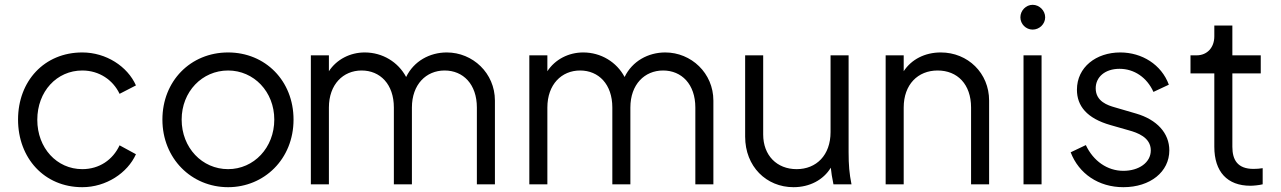

<svg xmlns="http://www.w3.org/2000/svg" viewBox="-20 -766 5323 798"><path d="M322 12C421 12 510 -47 545 -125L477 -162C449 -102 393 -63 322 -63C216 -63 135 -151 135 -268C135 -386 216 -473 322 -473C393 -473 450 -433 477 -376L545 -411C510 -490 421 -548 322 -548C164 -548 55 -429 55 -269C55 -109 164 12 322 12Z M928 12C1077 12 1200 -104 1200 -269C1200 -430 1083 -548 928 -548C772 -548 655 -429 655 -269C655 -107 776 12 928 12ZM735 -269C735 -385 820 -473 928 -473C1035 -473 1120 -385 1120 -269C1120 -152 1035 -63 928 -63C820 -63 735 -152 735 -269Z M1272 0H1347V-319C1347 -415 1406 -473 1483 -473C1560 -473 1617 -416 1617 -319V0H1692V-319C1692 -415 1751 -473 1828 -473C1905 -473 1962 -416 1962 -319V0H2037V-348C2037 -462 1945 -548 1837 -548C1766 -548 1700 -512 1668 -446C1635 -508 1570 -548 1496 -548C1435 -548 1379 -519 1347 -470V-536H1272Z M2180 0H2255V-319C2255 -415 2314 -473 2391 -473C2468 -473 2525 -416 2525 -319V0H2600V-319C2600 -415 2659 -473 2736 -473C2813 -473 2870 -416 2870 -319V0H2945V-348C2945 -462 2853 -548 2745 -548C2674 -548 2608 -512 2576 -446C2543 -508 2478 -548 2404 -548C2343 -548 2287 -519 2255 -470V-536H2180Z M3278 12C3345 12 3402 -18 3433 -69C3435 -49 3438 -29 3444 0H3519C3510 -45 3507 -80 3507 -134V-536H3432V-217C3432 -121 3373 -63 3291 -63C3209 -63 3152 -120 3152 -207V-536H3077V-198C3077 -74 3165 12 3278 12Z M3661 0H3736V-319C3736 -415 3795 -473 3877 -473C3959 -473 4016 -416 4016 -319V0H4091V-348C4091 -462 4003 -548 3890 -548C3824 -548 3768 -519 3736 -470V-536H3661Z M4234 0H4309V-536H4234ZM4221 -694C4221 -666 4244 -643 4272 -643C4300 -643 4324 -666 4324 -694C4324 -722 4300 -746 4272 -746C4244 -746 4221 -722 4221 -694Z M4649 12C4761 12 4840 -52 4840 -141C4840 -213 4788 -269 4702 -294L4613 -320C4585 -328 4534 -344 4534 -399C4534 -446 4573 -480 4633 -480C4694 -480 4747 -444 4774 -384L4838 -414C4807 -498 4726 -548 4636 -548C4536 -548 4456 -487 4456 -393C4456 -326 4497 -274 4596 -246L4673 -224C4705 -215 4763 -196 4763 -141C4763 -90 4713 -56 4649 -56C4582 -56 4524 -97 4493 -163L4430 -133C4464 -44 4546 12 4649 12Z M5177 6C5189 6 5212 4 5228 0V-67C5217 -65 5201 -64 5190 -64C5123 -64 5102 -102 5102 -156V-461H5220V-536H5102V-660H5027V-615C5027 -569 4998 -536 4953 -536H4928V-461H5027V-156C5027 -52 5081 6 5177 6Z"/></svg>

Font: Mluvka
Style: Regular
Weight: 400
Designer: Modified by Jiří Krblich, Original typeface by Gumpita Rahayu
Foundry: Gumpita Rahayu & Jiří Krblich
Version: Version 2.000;Glyphs 3.1.1 (3134)